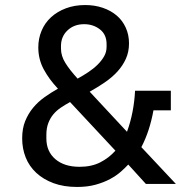

<svg xmlns="http://www.w3.org/2000/svg" viewBox="-20 -730 739 762"><path d="M489 -77Q477 -64 459.5 -48.5Q442 -33 417 -19.5Q392 -6 359.5 3Q327 12 286 12Q233 12 192.5 -3Q152 -18 124 -44Q96 -70 82 -105Q68 -140 68 -181Q68 -220 80 -249.5Q92 -279 111.5 -302.5Q131 -326 157 -344.5Q183 -363 210 -378Q175 -415 153.5 -455Q132 -495 132 -542Q132 -577 145 -608Q158 -639 182.5 -661.5Q207 -684 241.5 -697Q276 -710 318 -710Q356 -710 388 -699Q420 -688 443 -668.5Q466 -649 479 -620.5Q492 -592 492 -558Q492 -524 479.5 -496.5Q467 -469 446 -446Q425 -423 396.5 -403.5Q368 -384 336 -366L484 -207Q498 -245 506 -286.5Q514 -328 516 -370H658V-292H589Q574 -209 541 -146L678 0H559ZM314 -634Q274 -634 248 -609.5Q222 -585 222 -547V-537Q222 -508 239.5 -480Q257 -452 288 -418Q310 -430 331 -444Q352 -458 368 -474Q384 -490 393.5 -507Q403 -524 403 -544V-555Q403 -593 376.5 -613.5Q350 -634 314 -634ZM296 -68Q343 -68 377.5 -85.5Q412 -103 438 -132L258 -325Q238 -314 221 -302.5Q204 -291 191.5 -276Q179 -261 171.5 -241Q164 -221 164 -195V-181Q164 -129 199.5 -98.5Q235 -68 296 -68Z"/></svg>

Font: IBM Plex Sans Hebrew Text
Style: Regular
Weight: 450
Designer: Mike Abbink, Paul van der Laan, Pieter van Rosmalen, Yanek Iontef
Foundry: Bold Monday
Version: Version 1.2